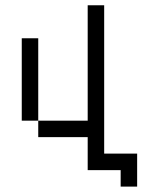

<svg xmlns="http://www.w3.org/2000/svg" viewBox="-20 -645 540 728"><path d="M437.5 0V62.5H500Q500 62.5 500 -62.5H375V-625H312.5V-187.5H125V-125H312.5Q312.5 -125 312.5 0ZM125 -187.5V-500H62.5V-187.5Z"/></svg>

Font: CalcUnifontExMono
Style: Regular
Weight: 500
Version: Version 15.0.06